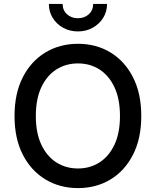

<svg xmlns="http://www.w3.org/2000/svg" viewBox="-20 -964 807 994"><path d="M383.8 9.8Q289.6 9.8 215.1 -35.2Q140.6 -80.1 97.9 -163.6Q55.2 -247.1 55.2 -363.3Q55.2 -480 97.9 -563.7Q140.6 -647.5 215.1 -692.4Q289.6 -737.3 383.8 -737.3Q478 -737.3 552 -692.4Q626 -647.5 668.7 -563.7Q711.4 -480 711.4 -363.3Q711.4 -247.1 668.7 -163.3Q626 -79.6 552 -34.9Q478 9.8 383.8 9.8ZM383.8 -91.8Q445.8 -91.8 494.9 -123Q543.9 -154.3 572.5 -214.8Q601.1 -275.4 601.1 -363.3Q601.1 -451.7 572.5 -512.5Q543.9 -573.2 494.9 -604.5Q445.8 -635.7 383.8 -635.7Q321.3 -635.7 272 -604.5Q222.7 -573.2 194.1 -512.5Q165.5 -451.7 165.5 -363.3Q165.5 -275.4 194.1 -214.8Q222.7 -154.3 272 -123Q321.3 -91.8 383.8 -91.8ZM383.3 -801.3Q341.3 -801.3 307.1 -820.1Q272.9 -838.9 252.9 -871.3Q232.9 -903.8 232.9 -943.8H304.2Q304.2 -911.1 326.7 -890.4Q349.1 -869.6 383.3 -869.6Q417.5 -869.6 439.9 -890.4Q462.4 -911.1 462.4 -943.8H534.2Q534.2 -903.8 514.2 -871.6Q494.1 -839.4 460 -820.3Q425.8 -801.3 383.3 -801.3Z"/></svg>

Font: Inter Medium
Style: Regular
Weight: 500
Designer: Rasmus Andersson
Foundry: rsms
Version: Version 4.001;git-9221beed3